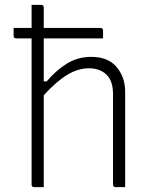

<svg xmlns="http://www.w3.org/2000/svg" viewBox="-20 -770 640 790"><path d="M121 0Q110 0 110 -11V-612H47Q36 -612 36 -623V-655H110V-750H149Q160 -750 160 -739V-655H393Q404 -655 404 -644V-612H160V-435H172Q211 -481 255.5 -508.5Q300 -536 356 -536Q425 -536 460 -494Q495 -452 495 -393V0H456Q445 0 445 -11V-383Q445 -437 418 -463Q391 -489 346 -489Q301 -489 256.5 -462Q212 -435 160 -378V0Z"/></svg>

Font: Recursive Mn Lnr St Lt
Style: Regular
Weight: 300
Monospace: yes
Version: Version 1.079;hotconv 1.0.112;makeotfexe 2.5.65598; ttfautoh